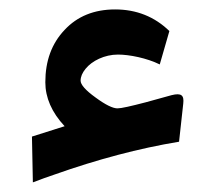

<svg xmlns="http://www.w3.org/2000/svg" viewBox="-20 -378 448 399"><path d="M360.8 -162.6C362.8 -179.7 357.4 -185.5 336.4 -180.2L283.2 -165.5C251.5 -157.2 231.9 -152.8 224.1 -152.8C214.4 -152.8 199.2 -160.2 178.7 -175.3C157.7 -190.4 147.5 -202.1 147.5 -210.4C147.5 -218.3 150.9 -226.6 157.7 -234.9C170.9 -251.5 197.3 -264.6 225.1 -264.6C249 -264.6 285.2 -257.3 312 -244.1L332 -313.5C301.3 -343.3 263.7 -358.4 219.2 -358.4C175.8 -358.4 140.6 -344.2 114.3 -315.9C87.4 -287.6 74.2 -251.5 74.2 -207C74.2 -175.3 87.4 -144.5 114.3 -115.7L46.4 -94.2L48.3 1C64.9 -5.4 79.6 -10.7 92.8 -15.1C182.6 -46.9 269 -69.8 352.1 -83.5Z"/></svg>

Font: Sahel SemiBold
Style: Bold
Weight: 600
Foundry: Saber Rastikerdar (saber.rastikerdar@gmail.com)
Version: Version 3.4.0